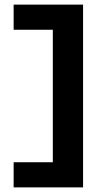

<svg xmlns="http://www.w3.org/2000/svg" viewBox="-20 -740 440 831"><path d="M39 -720V-611.2H208.6V-37.8H39V71H339.5V-720Z"/></svg>

Font: Diatome Awesome Bold
Style: Regular
Weight: 400
Designer: 15.100.17
Foundry: 15.100.17
Version: Version 1.010;Fontself Maker 3.5.8